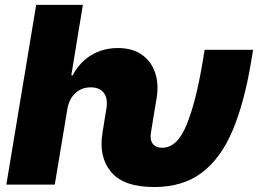

<svg xmlns="http://www.w3.org/2000/svg" viewBox="-20 -747 1049 777"><path d="M5.7 0 126.4 -727.3H315.3L268.5 -441.8H274.1Q300.8 -494 348.5 -523.3Q396.3 -552.6 457.4 -552.6Q514.9 -552.6 553.1 -526.3Q591.3 -500 607.4 -453.8Q623.6 -407.7 613.6 -348L600.9 -272.7L590.9 -210.2Q585.9 -181.8 598 -165.5Q610.1 -149.1 636.4 -149.1Q697.1 -149.1 734.9 -241.3Q772.7 -333.5 799.7 -494.3L808.2 -545.5H1004.3L995.7 -494.3Q968.4 -329.9 920.6 -217.5Q872.9 -105.1 796 -47.6Q719.1 9.9 603.7 9.9Q479.8 9.9 429.2 -51.5Q378.6 -112.9 394.9 -210.2L404.8 -272.7L410.5 -306.8Q417.3 -347.3 400.7 -370.4Q384.2 -393.5 346.6 -393.5Q310.7 -393.5 285.3 -370.4Q259.9 -347.3 252.8 -306.8L201.7 0Z"/></svg>

Font: Inter UI Black
Style: Italic
Weight: 900
Italic angle: -9.39999°
Designer: Rasmus Andersson
Foundry: rsms
Version: 3.2;8d6f07862